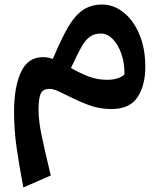

<svg xmlns="http://www.w3.org/2000/svg" viewBox="-20 -465 713 847"><path d="M621 -170Q621 -88 586.5 -36Q552 16 472 16Q421 16 376 0Q331 -16 276 -44Q246 -59 229 -66Q212 -73 200 -73Q168 -73 159 -50.5Q150 -28 150 17Q150 68 164 135Q178 202 204 309L83 362Q63 257 52.5 181Q42 105 42 28Q42 -81 72.5 -147Q103 -213 170 -213Q189 -213 213 -205Q252 -297 281 -346.5Q310 -396 345.5 -420.5Q381 -445 431 -445Q480 -445 523.5 -411.5Q567 -378 594 -315.5Q621 -253 621 -170ZM425 -317Q396 -317 376 -302.5Q356 -288 339.5 -258.5Q323 -229 293 -165Q337 -140 374 -126.5Q411 -113 453 -113Q502 -113 529 -136Q530 -186 515.5 -227.5Q501 -269 477 -293Q453 -317 425 -317Z"/></svg>

Font: FiraGO Medium
Style: Italic
Weight: 500
Italic angle: -8°
Designer: bBox Type GmbH
Foundry: bBox Type GmbH
Version: Version 1.001